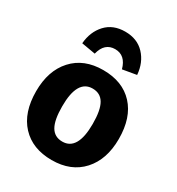

<svg xmlns="http://www.w3.org/2000/svg" viewBox="-190 -908 963 1045"><g transform="rotate(30 292.0 -386.0)"><path d="M464 -617 377 -602Q356 -679 291 -679Q225 -679 206 -602L119 -617Q125 -692 170 -740.5Q215 -789 291 -789Q367 -789 412.5 -740.5Q458 -692 464 -617ZM292 -548Q414 -548 483 -473.5Q552 -399 552 -265Q552 -136 482.5 -59.5Q413 17 292 17Q171 17 101.5 -57.5Q32 -132 32 -266Q32 -395 101.5 -471.5Q171 -548 292 -548ZM292 -432Q196 -432 196 -266Q196 -179 219.5 -139Q243 -99 292 -99Q388 -99 388 -265Q388 -352 364.5 -392Q341 -432 292 -432Z"/></g></svg>

Font: Fira Sans
Style: Bold
Weight: 700
Designer: bBox Type GmbH & Carrois Corporate GbR & Edenspiekermann AG
Foundry: bBox Type GmbH & Carrois Corporate GbR & Edenspiekermann AG
Version: Version 4.301;PS 004.301;hotconv 1.0.88;makeotf.lib2.5.64775